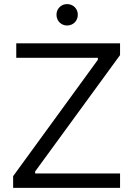

<svg xmlns="http://www.w3.org/2000/svg" viewBox="-20 -914 648 934"><path d="M522.5 -632.8H59.1V-703.1H564V-646ZM472.7 -646H564L134.3 -57.1H43.9ZM43.9 -57.1 83.5 -70.3H564V0H43.9ZM464.4 -633.3V-622.6H456.1V-633.3ZM150.9 -81.1V-70.3H141.1V-81.1ZM254.9 -842.3Q254.9 -856.9 261.7 -868.7Q268.6 -880.4 280.3 -887.2Q292.1 -894 306.2 -894Q320.9 -894 332.8 -887.3Q344.8 -880.5 351.6 -868.7Q358.4 -856.9 358.4 -842.3Q358.4 -827.6 351.6 -815.7Q344.7 -803.7 332.8 -796.9Q320.9 -790 306.2 -790Q292.1 -790 280.3 -796.9Q268.6 -803.7 261.7 -815.7Q254.9 -827.6 254.9 -842.3Z"/></svg>

Font: Wand UI Pro
Style: Regular
Weight: 400
Designer: Andreas Faust
Version: Version 1.003;FEAKit 1.0